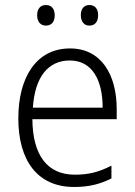

<svg xmlns="http://www.w3.org/2000/svg" viewBox="-20 -735 536 765"><path d="M128 -674C128 -649 141 -633 163 -633C185 -633 198 -648 198 -674C198 -700 185 -715 163 -715C141 -715 128 -700 128 -674ZM302 -675C302 -649 315 -633 336 -633C358 -633 371 -648 371 -675C371 -700 358 -715 336 -715C315 -715 302 -700 302 -675ZM259 -542C126 -542 53 -429 53 -263C53 -97 128 10 275 10C334 10 378 -1 424 -24V-75C373 -49 333 -39 278 -39C169 -39 110 -116 109 -260H445V-300C445 -437 384 -542 259 -542ZM258 -494C348 -494 389 -415 389 -306H111C119 -430 173 -494 258 -494Z"/></svg>

Font: Noto Sans Devanagari SemiCondensed Light
Style: Regular
Weight: 300
Width: 4
Designer: Jelle Bosma - Monotype Design Team
Foundry: Monotype Imaging Inc.
Version: Version 2.004